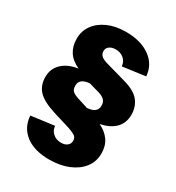

<svg xmlns="http://www.w3.org/2000/svg" viewBox="-197 -858 990 1078"><g transform="rotate(30 298.5 -318.5)"><path d="M36 -292Q36 -346 73.5 -381Q111 -416 174 -425Q125 -448 103 -483Q81 -518 81 -567Q81 -616 109 -654.5Q137 -693 187 -715Q237 -737 303 -737Q400 -737 460 -693.5Q520 -650 525 -577L378 -557Q376 -586 355 -604.5Q334 -623 302 -623Q277 -623 261.5 -611.5Q246 -600 246 -580Q246 -563 258 -551Q270 -539 298 -531L429 -494Q502 -474 531.5 -437Q561 -400 561 -349Q561 -294 526.5 -260Q492 -226 432 -215Q477 -193 500.5 -159Q524 -125 524 -76Q524 -24 494 15.5Q464 55 410 77.5Q356 100 286 100Q190 100 133.5 57.5Q77 15 71 -61L221 -81Q222 -53 243.5 -34Q265 -15 296 -15Q321 -15 336 -27Q351 -39 351 -59Q351 -81 333 -91Q315 -101 291 -109L180 -143Q101 -168 68.5 -202.5Q36 -237 36 -292ZM206 -334Q206 -306 222 -295Q238 -284 259 -278L326 -257Q390 -262 390 -308Q390 -335 374.5 -347.5Q359 -360 338 -366L271 -385Q206 -380 206 -334Z"/></g></svg>

Font: BDO Grotesk ExtraBold
Style: Regular
Weight: 800
Designer: Deni Anggara
Foundry: Lokal Container
Version: Version 2.000